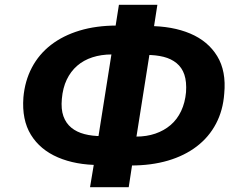

<svg xmlns="http://www.w3.org/2000/svg" viewBox="-20 -757 1003 804"><path d="M357 27 377 -93 415 -66H397Q297 -66 222.5 -98Q148 -130 109.5 -192.5Q71 -255 78 -349Q84 -418 113.5 -474Q143 -530 193.5 -569Q244 -608 313.5 -629Q383 -650 470 -650H498L460 -623L478 -737H639L621 -621L582 -648H601Q702 -648 776.5 -616.5Q851 -585 889.5 -522Q928 -459 919 -365Q914 -295 884.5 -239Q855 -183 804 -144Q753 -105 683.5 -84.5Q614 -64 528 -64H499L537 -91L519 27ZM388 -159 451 -557 478 -529H448Q404 -529 367 -517Q330 -505 303 -481.5Q276 -458 259.5 -423.5Q243 -389 239 -343Q235 -300 245.5 -270.5Q256 -241 278.5 -222.5Q301 -204 333.5 -195.5Q366 -187 406 -187H428ZM547 -157 520 -185H550Q594 -185 630.5 -197.5Q667 -210 694.5 -233.5Q722 -257 738.5 -292Q755 -327 759 -371Q762 -415 752 -444.5Q742 -474 719.5 -492.5Q697 -511 665 -519Q633 -527 593 -527H570L610 -555Z"/></svg>

Font: Nunito Sans 9pt ExtraBold
Style: Italic
Weight: 800
Italic angle: -9°
Version: Version 3.101;gftools[0.9.27]